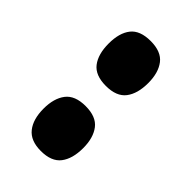

<svg xmlns="http://www.w3.org/2000/svg" viewBox="-16 -856 384 384"><g transform="rotate(-45 175.5 -664.0)"><path d="M268 -608Q238 -608 221 -621Q204 -634 204 -664Q204 -694 221 -707Q238 -720 268 -720Q298 -720 314.5 -707Q331 -694 331 -664Q331 -634 314 -621Q297 -608 268 -608ZM84 -608Q54 -608 37 -621Q20 -634 20 -664Q20 -693 37 -706.5Q54 -720 84 -720Q113 -720 130 -707Q147 -694 147 -664Q147 -634 130 -621Q113 -608 84 -608Z"/></g></svg>

Font: Bricolage Grotesque SemiCondensed SemiBold
Style: Regular
Weight: 600
Width: 4
Designer: Mathieu Triay
Foundry: Atelier Triay
Version: Version 1.001;gftools[0.9.33.dev8+g029e19f]